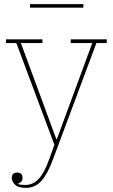

<svg xmlns="http://www.w3.org/2000/svg" viewBox="-20 -696 546 928"><path d="M105 212Q68 212 52.5 196.5Q37 181 37 164Q37 138 63 138Q89 138 89 164Q89 184 67 192V194Q74 196 83.5 197Q93 198 102 198Q140 198 167.5 168Q195 138 218 73L243 4L59 -488H9V-506H185V-488H81L252 -24H255L426 -488H322V-506H496V-488H446L235 77Q209 147 179 179.5Q149 212 105 212ZM125 -676H383V-659H125Z"/></svg>

Font: IBM Plex Serif Thin
Style: Regular
Weight: 100
Designer: Mike Abbink, Paul van der Laan, Pieter van Rosmalen
Foundry: Bold Monday
Version: Version 3.001